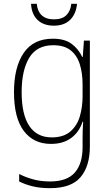

<svg xmlns="http://www.w3.org/2000/svg" viewBox="-20 -741 571 1002"><path d="M256 -539Q318 -539 354 -512Q390 -485 409 -444H412L418 -529H449V24Q449 126 400.5 183.5Q352 241 241 241Q190 241 151 231.5Q112 222 80 206V167Q113 184 153 195Q193 206 241 206Q330 206 370.5 159.5Q411 113 411 27V-12Q411 -36 411.5 -58Q412 -80 414 -106H411Q393 -51 351 -20.5Q309 10 246 10Q155 10 104 -58Q53 -126 53 -260Q53 -390 103.5 -464.5Q154 -539 256 -539ZM258 -505Q172 -505 132.5 -439.5Q93 -374 93 -260Q93 -143 133 -83.5Q173 -24 250 -24Q312 -24 347.5 -55Q383 -86 397 -135Q411 -184 411 -239V-299Q411 -359 396.5 -405.5Q382 -452 348.5 -478.5Q315 -505 258 -505ZM382 -721Q377 -668 346 -637.5Q315 -607 261 -607Q208 -607 176.5 -636.5Q145 -666 142 -721H172Q175 -683 197.5 -661.5Q220 -640 262 -640Q304 -640 326 -661.5Q348 -683 352 -721Z"/></svg>

Font: Noto Sans Lao Looped SemiCondensed ExtraLight
Style: Regular
Weight: 200
Width: 4
Designer: Mark Frömberg, Ben Mitchell
Foundry: The Fontpad Ltd
Version: Version 1.002; ttfautohint (v1.8.4.7-5d5b)